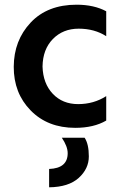

<svg xmlns="http://www.w3.org/2000/svg" viewBox="-20 -535 510 817"><path d="M340 51Q358 78 358 130.5Q358 183 315 222Q272 261 189 262V184Q268 181 268 117Q268 88 243 51ZM300 9Q183 9 110.5 -65Q38 -139 38.5 -251Q39 -363 110.5 -439Q182 -515 306 -515Q380 -515 432 -487V-381Q382 -413 315 -413Q248 -413 205 -369Q162 -325 161 -252Q163 -180 204.5 -136Q246 -92 312.5 -92Q379 -92 432 -126V-22Q379 9 300 9Z"/></svg>

Font: Hind Colombo SemiBold
Style: Regular
Weight: 600
Designer: Jyotish Sonowal, Aditi Pimprikar
Foundry: Indian Type Foundry
Version: Version 1.000;PS 1.0;hotconv 1.0.86;makeotf.lib2.5.63406; tt